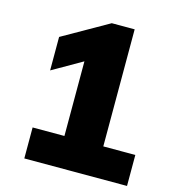

<svg xmlns="http://www.w3.org/2000/svg" viewBox="-106 -802 813 892"><g transform="rotate(15 300.0 -356.0)"><path d="M586 -149V0H92V-149H245V-508L102 -426V-587L322 -712H432V-149Z"/></g></svg>

Font: Muli Black
Style: Regular
Weight: 900
Designer: Vernon Adams
Foundry: Vernon Adams
Version: Version 2.001